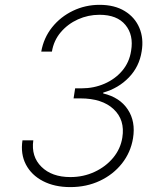

<svg xmlns="http://www.w3.org/2000/svg" viewBox="-20 -757 661 787"><path d="M268.1 9.9Q203.8 9.9 156.4 -14.6Q109 -39.1 86.3 -82.4Q63.6 -125.7 72.1 -181.8H116.5Q107.2 -115.4 149.9 -73.3Q192.5 -31.2 268.5 -31.2Q322.1 -31.2 367.9 -52.6Q413.7 -73.9 444.1 -110.6Q474.4 -147.4 481.5 -193.5Q492.9 -265.3 445.8 -309.5Q398.8 -353.7 309.3 -353.7H281.6L288 -394.9H313.9Q364.7 -394.9 408.4 -413.9Q452.1 -432.9 481.2 -467.3Q510.3 -501.8 517.4 -548.7Q528.4 -613.3 494.1 -654.8Q459.9 -696.4 387.8 -696.4Q341.3 -696.4 299.5 -677.6Q257.8 -658.7 229 -624.8Q200.3 -590.9 192.8 -545.5H149.1Q159.1 -601.9 193.5 -645.1Q228 -688.2 278.9 -712.7Q329.9 -737.2 388.1 -737.2Q449.6 -737.2 491.3 -711.6Q533 -686.1 551.3 -642.8Q569.6 -599.4 560.7 -546.5Q551.1 -484 508.3 -439.6Q465.6 -395.2 403.1 -377.5V-373.9Q470.9 -358 503.7 -308.4Q536.6 -258.9 525.2 -190Q515.6 -132.1 479.8 -86.8Q443.9 -41.5 389.2 -15.8Q334.5 9.9 268.1 9.9Z"/></svg>

Font: Inter Extra Light  BETA
Style: Italic
Weight: 200
Italic angle: 9.39999°
Designer: Rasmus Andersson
Foundry: rsms
Version: Version 3.011;git-f93a4a705